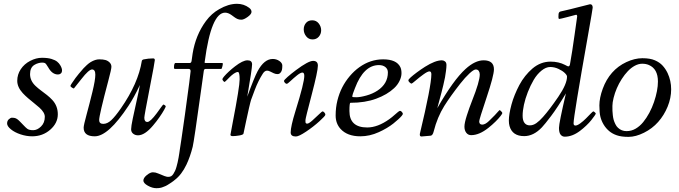

<svg xmlns="http://www.w3.org/2000/svg" viewBox="-20 -704 3548 1003"><path d="M122.6 -31.2Q132.3 -23.9 153.4 -23.9Q174.6 -23.9 194.3 -43.2Q214.1 -62.5 214.1 -94Q214.1 -116.5 185.5 -142.1Q172.9 -153.3 157.5 -165.5Q142.1 -177.7 126.7 -190.9Q111.3 -204.1 98.6 -217.8Q70.1 -249 70.1 -281.9Q70.1 -314.7 88.4 -342.3Q106.7 -369.9 137.7 -386Q168.7 -402.1 199.1 -402.1Q229.5 -402.1 248.9 -396.1Q268.3 -390.1 278.3 -382.1Q288.3 -374 294.4 -363.8Q304 -347.9 304 -336.8Q304 -325.7 297.9 -320.3Q291.7 -314.9 283 -314.9Q252.4 -314.9 231.9 -352.1Q220 -372.6 214.1 -374.8Q208.3 -377 199.6 -377Q190.9 -377 180.2 -374Q169.4 -371.1 159.2 -364.7Q137 -350.8 137 -316.9Q137 -282 165.8 -254.9Q178.5 -242.9 194 -231.4Q209.5 -220 225 -207.8Q240.5 -195.6 253.2 -181.9Q282 -150.9 282 -106.9Q282 -61 242.4 -26.4Q202.9 8.1 147.9 8.1Q117.9 8.1 87.4 -2.1Q56.9 -12.2 37 -28.4Q17.1 -44.7 17.1 -59Q17.1 -73.2 26.4 -81.2Q35.6 -89.1 41.9 -89.1Q48.1 -89.1 52 -88.5Q55.9 -87.9 58.8 -87.2Q61.8 -86.4 65.1 -84.5Q68.4 -82.5 70.2 -81.4Q72 -80.3 75.2 -77.5Q78.4 -74.7 79.7 -73.5Q81.1 -72.3 84.5 -68.7Q87.9 -65.2 90.7 -62.4Q93.5 -59.6 101.7 -51Q109.9 -42.5 113.3 -39.2Q116.7 -35.9 122.6 -31.2Z M460.9 -341.1Q444.1 -341.1 405.5 -291.5Q366.9 -241.9 366 -241.9Q362.3 -241.9 355.1 -246.9Q347.9 -252 347.9 -254.9Q347.9 -257.8 355 -268.6Q374.5 -298.3 392.3 -319.3Q410.2 -340.3 416.4 -347.3Q422.6 -354.2 433.5 -364.1Q444.3 -374 454.1 -379.9Q478 -394 498.3 -394Q518.6 -394 531.1 -390.4Q543.7 -386.7 552.9 -377.4Q562 -368.2 562 -355.3Q562 -342.5 545.9 -282.5Q498 -102.3 498 -76.9Q498 -56.9 519.4 -56.9Q540.8 -56.9 561.5 -76.4Q582.3 -95.9 611.3 -137.7Q702.4 -268.6 720.9 -386Q722.9 -392.1 729.7 -393.6Q754.9 -398.9 780 -398.9Q788.8 -398.9 788.8 -390.1Q788.8 -381.3 761.4 -240.7Q733.9 -100.1 733.9 -89.1Q733.9 -66.9 750 -66.9Q764.9 -66.9 798.8 -112.3Q811.3 -129.4 821.5 -143.7Q831.8 -158 833.6 -158Q835.4 -158 840.7 -154.4Q845.9 -150.9 845.9 -148.3Q845.9 -145.8 837.2 -129.8Q828.4 -113.8 812.9 -91.6Q797.4 -69.3 779.3 -48.1Q736.3 2.9 700.9 2.9Q686.3 2.9 675.7 -5.5Q665 -13.9 665 -28.8Q665 -43.7 673.7 -85.3Q682.4 -127 694.3 -179.8Q706.3 -232.7 710.9 -260Q678.5 -191.9 650.9 -150.9Q546.1 8.1 474.9 8.1Q417 8.1 417 -37.1Q417 -49.6 432.3 -105.5Q447.5 -161.4 462.8 -224Q478 -286.6 478 -313.8Q478 -341.1 460.9 -341.1Z M894 -344Q888.9 -344 888.9 -350.6Q888.9 -375 897 -375H971.9Q979.7 -375 981.1 -387.8Q982.4 -400.6 986.1 -423.3Q1001.7 -520.8 1055.9 -594.2Q1085.4 -634 1125 -656Q1173.6 -684.1 1218 -684.1Q1253.9 -684.1 1281.7 -663.1Q1293.9 -653.8 1293.9 -642Q1293.9 -630.1 1273.8 -615.6Q1253.7 -601.1 1241.2 -601.1Q1228.8 -601.1 1220.5 -604.9Q1212.2 -608.6 1204.8 -614.1Q1197.5 -619.6 1189.9 -625Q1172.1 -637.9 1156 -637.9Q1083.3 -637.9 1049.6 -383.1Q1048.8 -379.4 1048.8 -377.2Q1048.8 -375 1054 -375H1140.9Q1144 -375 1144 -370.4Q1144 -365.7 1141.1 -354.9Q1138.2 -344 1136 -344H1054Q1046.1 -344 1044.6 -333.7Q1043 -323.5 1032.2 -244.9Q993.4 35.6 986.7 62.4Q980 89.1 972 111.8Q964.1 134.5 954.1 155.8Q929 208.5 892.8 236.1Q887.9 241 869.4 253.2Q850.8 265.4 845.6 267.5Q840.3 269.5 832 272.9Q818.1 279.1 796.9 279.1Q775.6 279.1 752.3 266Q729 252.9 729 239.1Q729 225.3 746.9 210.7Q764.9 196 778.7 196Q792.5 196 805.9 202.1Q846.2 220 857.4 220Q868.7 220 874.6 216.2Q880.6 212.4 885.5 204.8Q890.4 197.3 894.4 188.7Q898.4 180.2 901.9 167.7Q905.3 155.3 907.8 144.8Q910.4 134.3 912.8 119.9Q915.3 105.5 916.7 96.1Q918.2 86.7 920 73.2Q921.9 59.8 927.5 24.4Q933.1 -11 946.3 -106.7Q975.8 -321 975.8 -332.5Q975.8 -344 964.8 -344Z M1207.8 -357.4Q1248.5 -388.9 1272.7 -388.9Q1296.9 -388.9 1296.9 -367.7Q1296.9 -346.4 1271.7 -199Q1308.6 -300.5 1325.7 -332Q1360.1 -396 1404.8 -396Q1423.8 -396 1439.3 -385.5Q1454.8 -375 1454.8 -361.2Q1454.8 -347.4 1452.8 -338.9Q1450.7 -330.3 1444.7 -323.6Q1438.7 -316.9 1429.3 -316.9Q1419.9 -316.9 1410 -321.4Q1400.1 -325.9 1391.4 -330.4Q1382.6 -335 1375.2 -335Q1362.8 -335 1352.8 -319.1Q1329.6 -283.2 1311.4 -235.5Q1293.2 -187.7 1291.3 -181.5Q1289.3 -175.3 1287.4 -167.1Q1285.4 -158.9 1280.8 -139.9Q1276.1 -120.8 1265.5 -70.2Q1254.9 -19.5 1252 -6.1Q1250.7 0.2 1230 3.7Q1209.2 7.1 1196.5 7.1Q1183.8 7.1 1183.8 0Q1183.8 -2.4 1195.8 -64.5Q1231.9 -251.2 1231.9 -289.6Q1231.9 -327.9 1222.9 -327.9Q1213.9 -327.9 1202 -319.7Q1190.2 -311.5 1180.7 -301.9Q1171.1 -292.2 1163 -284.1Q1154.8 -275.9 1152.8 -275.9Q1150.9 -275.9 1146.4 -281.1Q1141.8 -286.4 1141.8 -290.3Q1141.8 -294.2 1151 -305.1Q1160.2 -315.9 1175.3 -330Q1190.4 -344 1207.8 -357.4Z M1526.1 -337.6Q1590.8 -386 1615.7 -386Q1640.6 -386 1640.6 -361.1Q1640.6 -332.3 1608.2 -209Q1575.7 -85.7 1575.7 -76.9Q1575.7 -68.1 1575.9 -65.4Q1576.9 -58.1 1585 -58.1Q1593 -58.1 1611.2 -74.1Q1629.4 -90.1 1645.6 -106.1Q1661.9 -122.1 1665.4 -122.1Q1668.9 -122.1 1674.3 -116.5Q1679.7 -110.8 1679.7 -104.7Q1679.7 -98.6 1648.3 -70.2Q1616.9 -41.7 1579 -16.4Q1541 9 1525.6 9Q1498.5 9 1498.5 -12Q1498.5 -43.2 1522.9 -122.1Q1547.4 -200.9 1558.5 -245.5Q1569.6 -290 1569.6 -307.5Q1569.6 -325 1559.8 -325Q1550 -325 1531.6 -310.2Q1513.2 -295.4 1497.7 -280.8Q1482.2 -266.1 1477.8 -266.1Q1473.4 -266.1 1468.5 -271.4Q1463.6 -276.6 1463.6 -281.2Q1463.6 -285.9 1482.5 -302.5Q1501.5 -319.1 1526.1 -337.6ZM1612.5 -498Q1592.3 -498 1579.5 -514.3Q1566.7 -530.5 1566.7 -550.3Q1566.7 -570.1 1578.4 -584Q1590.1 -597.9 1611.1 -597.9Q1632.1 -597.9 1644.9 -581.7Q1657.7 -565.4 1657.7 -545.9Q1657.7 -526.4 1645.3 -512.2Q1632.8 -498 1612.5 -498Z M1810.5 -167Q1805.4 -167 1805.4 -124Q1805.4 -38.1 1898.4 -38.1Q1953.1 -38.1 2013.7 -81.5Q2029.3 -92.8 2039.8 -102.5Q2064.5 -125 2069.6 -125Q2074.7 -125 2079.6 -119Q2084.5 -113 2084.5 -109.5Q2084.5 -106 2078.6 -98.9Q2072.8 -91.8 2061.4 -81.3Q2050 -70.8 2035 -58.8Q2020 -46.9 2000.1 -35Q1980.2 -23.2 1959 -13.7Q1911.4 8.1 1862.3 8.1Q1794.2 8.1 1758.8 -30.8Q1733.4 -59.1 1733.4 -100.7Q1733.4 -142.3 1742.6 -179.1Q1751.7 -215.8 1767.9 -247.6Q1784.2 -279.3 1807.3 -306.5Q1830.3 -333.7 1857.4 -353Q1915 -394 1981.4 -394Q2051.5 -394 2071.3 -353.5Q2077.4 -341.1 2077.4 -321.7Q2077.4 -302.2 2067 -281Q2056.6 -259.8 2038.6 -243.2Q2002.9 -209.7 1945.2 -188.4Q1887.5 -167 1810.5 -167ZM1834.5 -243.9Q1820.3 -209.7 1820.3 -198.7Q1820.3 -196 1841.3 -196Q1862.3 -196 1894.5 -205.1Q1926.8 -214.1 1951.7 -230.5Q2006.3 -266.4 2006.3 -325.9Q2006.3 -343 1993.4 -353.5Q1980.5 -364 1959.5 -364Q1879.9 -364 1834.5 -243.9Z M2483.4 -70.1Q2483.4 -53 2499.3 -53Q2514.6 -53 2534.4 -71.9Q2554.2 -90.8 2564.7 -102.1Q2575.2 -113.3 2582 -121.1Q2588.9 -128.9 2590.3 -128.9Q2591.8 -128.9 2598 -122.7Q2604.2 -116.5 2604.2 -113.3Q2604.2 -110.1 2594.7 -97.7Q2585.2 -85.2 2568.2 -68.5Q2551.3 -51.8 2531.2 -35.9Q2483.4 2 2441.4 2Q2425.3 2 2415.8 -10.5Q2406.2 -22.9 2406.2 -42.4Q2406.2 -61.8 2418.8 -101.2Q2431.4 -140.6 2446.3 -178.2Q2486.3 -278.8 2486.3 -314.9Q2486.3 -325.9 2481.1 -333.5Q2475.8 -341.1 2465.3 -341.1Q2454.8 -341.1 2432.3 -320.2Q2409.7 -299.3 2384 -266.6Q2332.5 -200.7 2301 -150.6Q2264.4 -91.8 2245.8 -18.1Q2240.5 4.2 2229.2 4.9Q2186.8 9 2181.6 9Q2171.4 9 2173.3 -4.9Q2233.4 -255.6 2233.4 -315.9Q2233.4 -331.1 2223.5 -331.1Q2213.6 -331.1 2191.7 -315.1Q2169.7 -299.1 2151.1 -283.1Q2132.6 -267.1 2129.6 -267.1Q2126.7 -267.1 2120 -273.1Q2113.3 -279.1 2113.3 -284.1Q2113.3 -289.1 2125.4 -299.9Q2137.5 -310.8 2157.5 -325.7Q2177.5 -340.6 2200 -355Q2253.9 -388.9 2288.3 -388.9Q2297.4 -388.9 2304.8 -383.1Q2312.3 -377.2 2312.3 -364.4Q2312.3 -351.6 2309.8 -333.3Q2307.4 -314.9 2304.8 -300.2Q2302.2 -285.4 2295.9 -259.5Q2289.6 -233.6 2286.4 -221.3Q2283.2 -209 2274.9 -178.1Q2266.6 -147.2 2264.4 -138.9Q2348.4 -286.1 2412.1 -343.8Q2461.9 -388.9 2506.3 -388.9Q2560.3 -388.9 2560.3 -342Q2560.3 -309.3 2521.9 -194.7Q2483.4 -80.1 2483.4 -70.1Z M2641.8 -45.4Q2638.2 -58.1 2638.2 -74.2Q2638.2 -90.3 2641.7 -111.7Q2645.3 -133.1 2652 -158Q2658.7 -182.9 2669.3 -208.9Q2679.9 -234.9 2693.1 -259.9Q2706.3 -284.9 2724 -307Q2741.7 -329.1 2761.2 -345.7Q2804 -382.1 2856.2 -382.1Q2898.7 -382.1 2932.1 -364.7Q2938.2 -361.6 2942.9 -359.1Q2954.3 -353 2957.3 -366.9Q2969.2 -432.4 2981.6 -522.3Q2993.9 -612.3 2994.9 -616.5Q2995.8 -620.6 2993.9 -624.1Q2991.9 -627.7 2989.1 -626.8Q2986.3 -626 2946.3 -615.5Q2906.2 -605 2901.7 -605Q2897.2 -605 2897.2 -614.5Q2897.2 -624 2897.9 -630.9Q2899.4 -641.8 2908.2 -644Q2960.2 -655.5 3009.9 -668.7Q3059.6 -681.9 3062.3 -681.9Q3076.2 -681.9 3076.2 -664.1Q3076.2 -658.2 3051.3 -517.6Q2976.3 -94.7 2976.3 -60.1Q2976.3 -48.1 2986 -48.1Q2995.6 -48.1 3011.5 -59.7Q3027.3 -71.3 3041 -85.1Q3054.7 -98.9 3065.9 -110.5Q3077.1 -122.1 3079.5 -122.1Q3081.8 -122.1 3087 -117.6Q3092.3 -113 3092.3 -110.7Q3092.3 -108.4 3085.9 -99.1Q3079.6 -89.8 3068.8 -76.3Q3058.1 -62.7 3042.2 -47.7Q3026.4 -32.7 3009.3 -19.8Q2969.5 10 2930.2 10Q2917.2 10 2908.7 -0.5Q2900.1 -11 2900.1 -36Q2900.1 -61 2936.3 -216.1Q2892.3 -142.1 2859.1 -98.3Q2825.9 -54.4 2810.8 -38.6Q2767.3 7.1 2718.3 7.1Q2656.7 7.1 2641.8 -45.4ZM2816.9 -93.3Q2851.1 -131.6 2896.6 -198.4Q2942.1 -265.1 2942.1 -304Q2942.1 -311.3 2930.2 -322.9Q2918.2 -334.5 2897.3 -344.2Q2876.5 -354 2854.2 -354Q2832 -354 2808.6 -335Q2785.2 -315.9 2767.9 -286.5Q2750.7 -257.1 2737.3 -222.8Q2723.9 -188.5 2717 -156.6Q2710.2 -124.8 2710.2 -99.6Q2710.2 -74.5 2720 -61.8Q2729.7 -49.1 2747.6 -49.1Q2765.4 -49.1 2782 -60.8Q2798.6 -72.5 2816.9 -93.3Z M3467.5 -322.3Q3486.1 -282.5 3486.1 -237.3Q3486.1 -192.1 3467.7 -147Q3449.2 -101.8 3418.3 -67Q3387.5 -32.2 3344.1 -10.6Q3300.8 11 3263.4 11Q3226.1 11 3202.5 2.9Q3179 -5.1 3162.2 -19.3Q3145.5 -33.4 3133.9 -52.4Q3122.3 -71.3 3116.7 -92.9Q3111.1 -114.5 3111.1 -153.4Q3111.1 -192.4 3128.8 -240.7Q3146.5 -289.1 3177.4 -324.1Q3208.3 -359.1 3251.8 -379.5Q3295.4 -399.9 3335.8 -399.9Q3376.2 -399.9 3401.1 -389Q3426 -378.2 3441.5 -361.2Q3457 -344.2 3467.5 -322.3ZM3208.3 -36.6Q3226.8 -19 3252.9 -19Q3279.1 -19 3300.9 -32Q3322.8 -44.9 3340.1 -66.2Q3357.4 -87.4 3372.1 -114.7Q3386.7 -142.1 3396.5 -170.9Q3417 -231.4 3417 -278.1Q3417 -344.2 3369.6 -364.5Q3354.2 -371.1 3335 -371.1Q3315.7 -371.1 3296.1 -360.5Q3276.6 -349.9 3259.8 -332.2Q3242.9 -314.5 3227.9 -291.1Q3212.9 -267.8 3202.3 -243Q3191.7 -218.3 3185.4 -192.9Q3179.2 -167.5 3179.2 -150.8Q3179.2 -134 3179.4 -125.2Q3179.7 -116.5 3181.3 -102.3Q3182.9 -88.1 3185.8 -77.9Q3188.7 -67.6 3194.5 -55.8Q3200.2 -43.9 3208.3 -36.6Z"/></svg>

Font: Fanwood Text
Style: Italic
Weight: 400
Italic angle: -9°
Version: Version 1.101